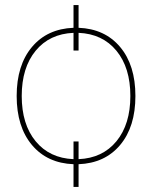

<svg xmlns="http://www.w3.org/2000/svg" viewBox="-20 -640 602 760"><path d="M291 10V100H271V10Q167 6 106.5 -66Q46 -138 46 -260Q46 -382 106.5 -454Q167 -526 271 -530V-620H291V-530Q395 -526 455.5 -454Q516 -382 516 -260Q516 -138 455.5 -66Q395 6 291 10ZM271 -10V-80H291V-10Q386 -14 441 -81Q496 -148 496 -260Q496 -372 441 -439Q386 -506 291 -510V-440H271V-510Q176 -506 121 -439Q66 -372 66 -260Q66 -148 121 -81Q176 -14 271 -10Z"/></svg>

Font: Mplus 1p Thin
Style: Regular
Weight: 250
Version: Version 1.061